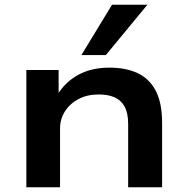

<svg xmlns="http://www.w3.org/2000/svg" viewBox="-20 -789 791 809"><path d="M91 0V-494H227V-389H222Q254 -443 309.5 -473.5Q365 -504 441 -504Q511 -504 560.5 -480.5Q610 -457 636.5 -406Q663 -355 663 -271V0H520V-266Q520 -312 505.5 -339Q491 -366 463.5 -378.5Q436 -391 396 -391Q347 -391 310.5 -371.5Q274 -352 253.5 -319.5Q233 -287 233 -248V0ZM323 -557 452 -769H601L426 -557Z"/></svg>

Font: Nunito Sans 10pt Expanded
Style: Bold
Weight: 700
Width: 7
Designer: Vernon Adams
Foundry: Vernon Adams
Version: Version 3.101;gftools[0.9.27]